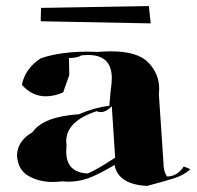

<svg xmlns="http://www.w3.org/2000/svg" viewBox="-20 -670 647 632"><path d="M464 -58Q369 -63 357 -127Q313 -101 287 -90Q247 -72 205 -72L184 -73Q168 -71 153 -71Q110 -71 74.5 -90.5Q39 -110 36 -158Q37 -206 87 -235Q122 -286 240 -294Q291 -316 340 -322L344 -369Q348 -394 348 -413Q348 -489 270 -489L249 -488Q234 -479 207 -479L208 -423L188 -366Q159 -353 131 -353Q85 -353 52 -391Q63 -445 114 -478Q177 -500 271 -500L302 -499Q325 -501 345 -501Q433 -501 468.5 -464Q504 -427 504 -378L503 -359L518 -135Q518 -106 530 -89Q563 -89 585 -122L607 -113Q585 -93 551 -82.5Q517 -72 464 -58ZM269 -99Q300 -112 359 -151L348 -320Q329 -301 312 -301Q305 -301 298 -304Q198 -271 198 -205L199 -191L198 -171Q198 -102 269 -99ZM146 -469 132 -471ZM476 -593 114 -600 115 -644 470 -650Z"/></svg>

Font: Xiangcui Kesong Xiangcui Kesong
Style: Regular
Weight: 400
Version: Version 1.501;March 28, 2024;FontCreator 14.0.0.2814 64-bit